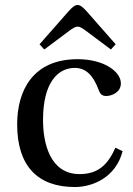

<svg xmlns="http://www.w3.org/2000/svg" viewBox="-20 -740 536 772"><path d="M139 -562 158 -541 261 -618C272 -626 284 -633 292 -633C301 -633 312 -626 323 -618L426 -541L445 -562L328 -695C316 -708 304 -720 292 -720C280 -720 269 -709 256 -695ZM49 -240C49 -73 131 12 281 12C351 12 445 -25 473 -132L444 -146C413 -76 373 -40 300 -40C181 -40 153 -164 153 -258C153 -407 212 -467 281 -467C327 -467 356 -434 376 -380C382 -364 388 -354 407 -354C427 -354 466 -367 466 -405C466 -451 400 -502 292 -502C110 -502 49 -373 49 -240Z"/></svg>

Font: Lingua Franca
Style: Regular
Weight: 400
Version: Version 1.19